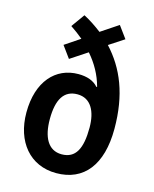

<svg xmlns="http://www.w3.org/2000/svg" viewBox="-116 -843 747 931"><g transform="rotate(15 257.5 -377.5)"><path d="M191 -765 143 -698C165 -683 186 -668 206 -651L130 -600L173 -541L258 -597C297 -552 325 -502 340 -446L337 -444C315 -470 281 -482 237 -482C123 -482 41 -393 41 -237C41 -91 124 10 256 10C395 10 474 -90 474 -270C474 -442 424 -562 338 -655L413 -704L369 -764L282 -706C252 -729 222 -749 191 -765ZM258 -386C326 -386 356 -326 356 -245C356 -139 328 -85 258 -85C189 -85 159 -147 159 -235C159 -335 191 -386 258 -386Z"/></g></svg>

Font: Noto Sans Arabic Cond SemBd
Style: Regular
Weight: 600
Width: 3
Designer: Monotype Design Team, Nadine Chahine, Nizar Qandah and Khaled Hosny
Foundry: Monotype Imaging Inc.
Version: Version 2.012